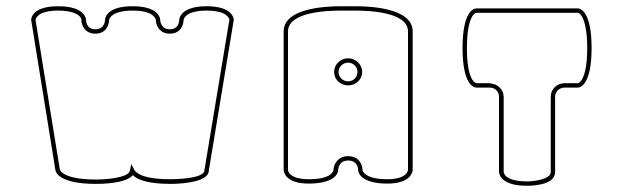

<svg xmlns="http://www.w3.org/2000/svg" viewBox="-20 -552 1998 616"><path d="M526 23C431 23 414 -1 411 -7C408 -14 404 -19 401 -26C400 -19 398 -12 397 -5C393 19 317 24 288 24C227 24 198 14 184 5C174 -1 172 -7 172 -8L94 -488C95 -493 101 -518 167 -518C208 -518 227 -508 235 -500C242 -493 241 -488 241 -488C241 -473 251 -444 286 -444C321 -444 330 -473 330 -488C331 -493 339 -518 406 -518C448 -518 465 -508 473 -500C480 -493 480 -488 480 -488C480 -473 490 -444 525 -444C560 -444 569 -473 569 -488C570 -493 577 -518 643 -518C710 -518 715 -492 716 -489L636 -7V-6C636 22 539 23 527 23ZM527 38C536 38 650 38 650 -5L730 -488C730 -491 728 -532 643 -532C558 -532 555 -491 555 -488C555 -487 555 -458 525 -458C495 -458 494 -487 494 -488C494 -491 492 -532 405 -532C319 -532 317 -491 317 -488C317 -487 316 -458 286 -458C256 -458 256 -487 256 -488C256 -491 253 -532 167 -532C82 -532 80 -492 80 -488L158 -5C159 1 171 38 288 38C300 38 383 38 406 10C419 23 451 38 527 38Z M1127 -321C1127 -305 1114 -291 1097 -291C1080 -291 1066 -305 1066 -321C1066 -337 1080 -351 1097 -351C1114 -351 1127 -337 1127 -321ZM1142 -321C1142 -345 1122 -365 1097 -365C1072 -365 1052 -345 1052 -321C1052 -297 1072 -278 1097 -278C1122 -278 1142 -297 1142 -321ZM1289 -451V-7C1288 -1 1282 23 1222 23C1178 23 1159 13 1150 5C1143 -2 1143 -7 1143 -7C1143 -22 1133 -51 1097 -51C1062 -51 1050 -22 1050 -7C1049 -2 1043 23 971 23C904 23 904 -7 904 -7V-451C904 -514 1030 -518 1075 -518H1096H1097H1118C1163 -518 1289 -514 1289 -451ZM1097 -532H1074C1021 -532 890 -525 890 -451V-7C890 -4 892 37 971 37C1010 37 1040 29 1055 14C1065 4 1065 -6 1065 -7C1065 -8 1066 -37 1097 -37C1125 -37 1129 -14 1129 -7C1129 -6 1129 4 1139 14C1154 29 1183 37 1222 37C1298 37 1303 0 1304 -6V-451C1304 -525 1173 -532 1120 -532Z M1496 -501C1503 -511 1508 -511 1508 -511H1834C1835 -511 1840 -510 1846 -501C1854 -488 1864 -459 1864 -398C1864 -336 1854 -308 1846 -295C1839 -285 1834 -285 1834 -285H1791C1767 -285 1747 -266 1747 -242V0C1747 23 1694 30 1671 30C1629 30 1610 20 1602 12C1596 5 1596 0 1596 0V-241C1596 -264 1577 -283 1554 -284V-285H1531H1508C1503 -287 1478 -297 1478 -398C1478 -460 1488 -488 1496 -501ZM1581 -242V0C1581 1 1582 12 1592 22C1607 37 1634 44 1671 44H1672C1684 44 1761 43 1761 0V-242C1761 -258 1775 -271 1791 -271H1834C1840 -271 1878 -277 1878 -398C1878 -519 1840 -525 1834 -525H1508C1502 -525 1464 -519 1464 -398C1464 -277 1502 -271 1508 -271H1552C1568 -271 1581 -258 1581 -242Z"/></svg>

Font: Platiipus Light
Style: Light
Weight: 400
Version: Version 001.000